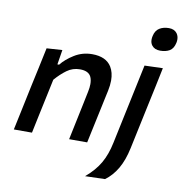

<svg xmlns="http://www.w3.org/2000/svg" viewBox="-97 -827 1063 1115"><g transform="rotate(10 434.0 -270.0)"><path d="M24 0Q35.5 -54.5 46.5 -106Q57.5 -157 70 -218L80.5 -268Q91.5 -318 104 -376.5Q116 -434.5 129.5 -497L221.5 -503L207.5 -416H217.5Q244.5 -450.5 292 -480Q339.5 -509.5 397 -509.5Q478.5 -509.5 511 -457.5Q531 -425 531 -377.5Q531 -349.5 524 -316.5Q519.5 -295.5 514.2 -271Q509 -246.5 503 -218Q490 -156.5 479 -105.5Q468 -54.5 456.5 0H350Q361.5 -55 372 -105Q382.5 -155 394.5 -212.5L410.5 -290Q416 -315.5 416 -336Q416 -361 408 -378.5Q393 -410.5 342 -410.5Q299.5 -410.5 265.2 -385.5Q231 -360.5 199.5 -324L176 -213Q163.5 -155 153 -104.8Q142.5 -54.5 131 0ZM478.5 195.5Q533.5 149 563 97.8Q592.5 46.5 607 -24L648 -218L658.5 -267.5Q673 -337.5 684.5 -390.5Q695.5 -443 707 -497L814.5 -500.5Q803 -445 792 -392Q780.5 -339 765.5 -268Q748 -185 735.5 -126.5Q723 -68 711 -11Q695.5 62 666.8 111.5Q638 161 595.5 192ZM781 -598Q748.5 -598 732.5 -618Q721 -632 721 -653Q721 -663 723.5 -674Q730.5 -707.5 753.8 -721.8Q777 -736 809.5 -736Q841.5 -736 857.5 -714.5Q868.5 -699 868.5 -678.5Q868.5 -669.5 866.5 -660Q859 -624.5 836.5 -611.2Q814 -598 781 -598Z"/></g></svg>

Font: Heraclito Medium
Style: Italic
Weight: 500
Italic angle: -12°
Designer: Kostas Bartsokas (font) & Cristiano Sobral (main changes)
Foundry: Kostas Bartsokas (font) & Cristiano Sobral (main changes)
Version: Version 1.00;July 8, 2020;FontCreator 13.0.0.2655 64-bit